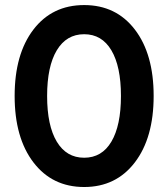

<svg xmlns="http://www.w3.org/2000/svg" viewBox="-20 -731 668 762"><path d="M515.1 -86.4Q440.4 11.2 314 11.2Q187.5 11.2 112.8 -86.4Q38.1 -184.1 38.1 -350.1Q38.1 -516.1 112.5 -613.5Q187 -710.9 314 -710.9Q440.9 -710.9 515.4 -613.5Q589.8 -516.1 589.8 -350.1Q589.8 -184.1 515.1 -86.4ZM205.3 -168.9Q243.7 -105 314 -105Q384.3 -105 422.1 -168.9Q460 -232.9 460 -350.1Q460 -467.3 422.1 -531.2Q384.3 -595.2 314 -595.2Q243.7 -595.2 205.3 -531.2Q167 -467.3 167 -350.1Q167 -232.9 205.3 -168.9Z"/></svg>

Font: Fixel Text SemiBold
Style: Regular
Weight: 600
Width: 4
Designer: AlfaBravo + MacPaw
Foundry: Kyrylo Tkachov, Marchela Mozhyna, Serhii Makarenko, Maria Weinstein, Zakhar Kryvoshyya
Version: Version 1.211